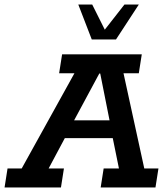

<svg xmlns="http://www.w3.org/2000/svg" viewBox="-51 -821 733 841"><path d="M-31 0 -18 -83H44L275 -500H208L221 -583H570L557 -500H490L581 -83H643L630 0H390L403 -83H470L437 -245L469 -216H213L250 -248L162 -83H229L216 0ZM257 -263 243 -294H455L435 -263L388 -499H384ZM351 -648 292 -801H353L408 -691L494 -801H557L457 -648Z"/></svg>

Font: Rokkitt SemiBold
Style: Italic
Weight: 600
Italic angle: -9°
Designer: Vernon Adams
Foundry: Vernon Adams
Version: Version 3.103